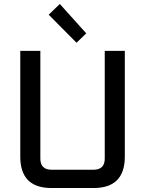

<svg xmlns="http://www.w3.org/2000/svg" viewBox="-20 -946 730 966"><path d="M82 -158V-690H183V-148Q183 -92 240 -92H450Q507 -92 507 -148V-690H608V-158Q608 0 451 0H239Q82 0 82 -158ZM225 -872 281 -926 414 -778 365 -731Z"/></svg>

Font: Oxanium ExtraLight Medium
Style: Regular
Weight: 500
Version: Version 2.000